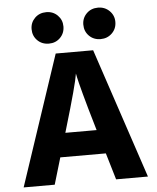

<svg xmlns="http://www.w3.org/2000/svg" viewBox="-59 -941 808 991"><g transform="rotate(-5 345.0 -445.5)"><path d="M269 -286 262 -262H424L417 -286Q388 -384 369.5 -453Q351 -522 347 -542L343 -562Q335 -507 269 -286ZM184 0H23L248 -674H442L667 0H502L461 -138H225ZM569 -810Q569 -775 545 -751.5Q521 -728 486 -728Q450 -728 426.5 -751.5Q403 -775 403 -810Q403 -844 426.5 -867.5Q450 -891 486 -891Q521 -891 545 -867.5Q569 -844 569 -810ZM300 -810Q300 -775 276.5 -751.5Q253 -728 218 -728Q182 -728 158.5 -751.5Q135 -775 135 -810Q135 -844 158.5 -867.5Q182 -891 218 -891Q253 -891 276.5 -867.5Q300 -844 300 -810Z"/></g></svg>

Font: Hind Siliguri
Style: Bold
Weight: 700
Designer: Jyotish Sonowal
Foundry: Indian Type Foundry
Version: Version 1.001;PS 1.0;hotconv 1.0.86;makeotf.lib2.5.63406; tt